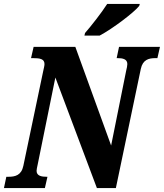

<svg xmlns="http://www.w3.org/2000/svg" viewBox="-41 -951 829 971"><path d="M386 -771H463C529 -806 637 -888 663 -921L666 -931H501C473 -887 422 -822 389 -784ZM-21 0H186L199 -57H195C170 -57 144 -61 144 -87C144 -93 146 -103 150 -121L239 -559L449 0H545L671 -602C681 -650 712 -657 745 -657H755L768 -714H561L549 -657H554C578 -657 603 -653 603 -627C603 -619 600 -605 597 -593L521 -215L340 -714H129L116 -657H127C161 -657 184 -653 184 -627C184 -619 181 -607 177 -589L77 -112C67 -64 35 -57 2 -57H-9Z"/></svg>

Font: Noto Serif ExtraCondensed Black
Style: Italic
Weight: 900
Width: 2
Italic angle: -12°
Designer: Monotype Design Team
Foundry: Monotype Imaging Inc.
Version: Version 2.014